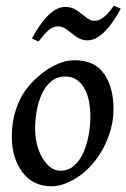

<svg xmlns="http://www.w3.org/2000/svg" viewBox="-20 -630 440 668"><path d="M375 -251Q375 -190.9 347.2 -130.4Q319.3 -69.8 269.5 -27.8Q246.1 -8.8 216.6 4.6Q187 18.1 160.2 18.1Q94.2 18.1 57.6 -31.2Q21 -80.6 21 -154.3Q21 -218.8 45.2 -274.7Q69.3 -330.6 128.9 -377Q151.9 -395 181.2 -407.7Q210.4 -420.4 239.3 -420.4Q309.6 -420.4 342.3 -372.8Q375 -325.2 375 -251ZM294.4 -222.2Q294.4 -290.5 270.8 -327.1Q247.1 -363.8 208 -363.8Q177.7 -363.8 157.5 -346.4Q137.2 -329.1 125 -301.8Q112.8 -274.4 107.4 -242.9Q102.1 -211.4 102.1 -183.1Q102.1 -143.1 114 -109.6Q126 -76.2 146 -56.2Q166 -36.1 190.4 -36.1Q218.8 -36.1 238.8 -54.4Q258.8 -72.8 271 -101.3Q283.2 -129.9 288.8 -162.1Q294.4 -194.3 294.4 -222.2ZM400.4 -599.6Q387.7 -575.7 369.6 -550.3Q351.6 -524.9 329.8 -507.3Q308.1 -489.7 283.7 -489.7Q262.7 -489.7 246.1 -501.7Q229.5 -513.7 214.1 -525.9Q198.7 -538.1 181.2 -538.1Q163.6 -538.1 148.2 -524.2Q132.8 -510.3 114.3 -485.4L90.8 -496.1Q103.5 -520 121.6 -545.7Q139.6 -571.3 161.6 -588.6Q183.6 -606 207.5 -606Q229.5 -606 247.1 -594Q264.6 -582 279.5 -569.8Q294.4 -557.6 308.6 -557.6Q325.7 -557.6 342.3 -571.3Q358.9 -585 376 -610.4Z"/></svg>

Font: Dai Banna SIL
Style: Italic
Weight: 400
Italic angle: -11°
Designer: Victor Gaultney
Foundry: SIL International
Version: Version 4.000